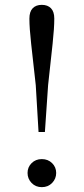

<svg xmlns="http://www.w3.org/2000/svg" viewBox="-20 -767 348 800"><path d="M154.2 12.8Q128.5 12.8 111.6 -4.7Q94.8 -22.2 94.8 -46.4Q94.8 -70.4 111.6 -87.2Q128.5 -104.1 154.2 -104.1Q180.2 -104.1 197.2 -87.2Q214.1 -70.4 214.1 -46.4Q214.1 -22.2 197.2 -4.7Q180.2 12.8 154.2 12.8ZM154.2 -746.8Q178.5 -746.8 192.4 -732.6Q206.2 -718.3 206.2 -689.5Q206.2 -650.3 199.2 -584.7Q192.3 -519.1 180.4 -412L167.1 -217H140.6L129 -412Q117.2 -519.1 109.8 -584.7Q102.5 -650.3 102.5 -689.5Q102.5 -718.3 116.2 -732.6Q130 -746.8 154.2 -746.8Z"/></svg>

Font: Noto Serif HK
Style: Regular
Weight: 200
Designer: Ryoko NISHIZUKA 西塚涼子 (kana & ideographs); Frank Grießhammer (Latin, Greek & Cyrillic); Wenlong ZHANG 张文龙 (bopomofo); San
Foundry: Adobe
Version: Version 2.001;hotconv 1.1.0;makeotfexe 2.6.0